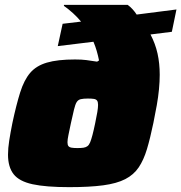

<svg xmlns="http://www.w3.org/2000/svg" viewBox="-20 -763 747 791"><path d="M265 8Q169 8 114 -4Q59 -16 36 -45.5Q13 -75 13 -126Q13 -152 18 -184Q23 -216 31 -256Q47 -331 63 -382Q79 -433 104 -462.5Q129 -492 173 -505Q217 -518 289 -518Q317 -518 335.5 -515.5Q354 -513 380 -509L388 -514Q384 -534 378.5 -553Q373 -572 365 -591L218 -573L238 -665L314 -674Q299 -692 281 -708.5Q263 -725 243 -739L244 -743H506Q517 -735 526.5 -724.5Q536 -714 543 -703L707 -724L688 -632L600 -621Q620 -583 629 -542.5Q638 -502 638 -455Q638 -427 635 -395.5Q632 -364 626 -330Q620 -296 612 -257Q599 -194 585.5 -149Q572 -104 551.5 -73.5Q531 -43 496 -25Q461 -7 405 0.5Q349 8 265 8ZM299 -153Q314 -153 324 -154.5Q334 -156 340.5 -161Q347 -166 351.5 -177Q356 -188 361 -207Q366 -226 372 -255Q378 -283 381 -301.5Q384 -320 384 -331Q384 -343 380 -348.5Q376 -354 367 -355.5Q358 -357 342 -357Q324 -357 313 -354.5Q302 -352 296 -342.5Q290 -333 285 -312Q280 -291 272 -255Q266 -226 262 -207Q258 -188 258 -177Q258 -166 262 -161Q266 -156 275.5 -154.5Q285 -153 299 -153Z"/></svg>

Font: Saira Expanded Black
Style: Italic
Weight: 900
Width: 7
Italic angle: -12°
Designer: Hector Gatti with collaboration of the Omnibus-Type team
Foundry: Omnibus-Type
Version: Version 1.101